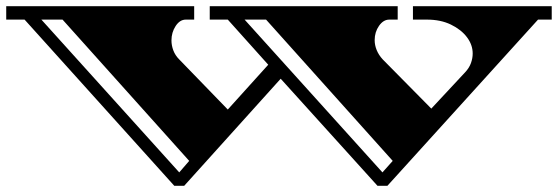

<svg xmlns="http://www.w3.org/2000/svg" viewBox="-34 -578 1793 617"><path d="M526 19 45 -515H-14V-558H590V-515H563Q544 -515 530.5 -494.5Q517 -474 517 -448Q517 -432 523 -416Q529 -400 542 -387L698 -226L828 -370L698 -515H640V-558H1244V-515H1217Q1198 -515 1184 -495Q1170 -475 1170 -449Q1170 -433 1176.5 -417Q1183 -401 1196 -387L1352 -229L1461 -346Q1474 -360 1479.5 -375.5Q1485 -391 1485 -406Q1485 -434 1466.5 -458.5Q1448 -483 1415 -499Q1382 -515 1338 -515H1293V-558H1739V-515H1695L1211 19H1179L868 -325L558 19ZM542 -24 574 -61 167 -515H99ZM1195 -24 1228 -61 821 -515H752Z"/></svg>

Font: Diplomata SC
Style: Regular
Weight: 400
Designer: Eduardo Rodriguez Tunni
Foundry: Eduardo Rodriguez Tunni
Version: Version 1.002; ttfautohint (v1.8.4.7-5d5b);gftools[0.9.23]